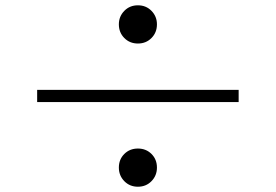

<svg xmlns="http://www.w3.org/2000/svg" viewBox="-20 -730 1040 724"><path d="M428.2 -638.2Q428.2 -668 448.7 -689Q469.2 -710 500 -710Q530.8 -710 551.3 -689Q571.8 -668 571.8 -638.2Q571.8 -607.4 551.3 -586.7Q530.8 -565.9 500 -565.9Q469.2 -565.9 448.7 -586.7Q428.2 -607.4 428.2 -638.2ZM879.9 -345.2H120.1V-391.1H879.9ZM428.2 -98.1Q428.2 -128.9 448.7 -149.4Q469.2 -169.9 500 -169.9Q530.8 -169.9 551.3 -149.4Q571.8 -128.9 571.8 -98.1Q571.8 -67.9 551.3 -46.9Q530.8 -25.9 500 -25.9Q469.2 -25.9 448.7 -46.9Q428.2 -67.9 428.2 -98.1Z"/></svg>

Font: Source Han Serif TW SemiBold
Style: Regular
Weight: 600
Designer: Ryoko NISHIZUKA Ë•øÂ°öÊ∂ºÂ≠ê (kana & ideographs); Frank Grie√ühammer (Latin, Greek & Cyrillic); Wenlong ZHANG Âº†ÊñáÈæô 
Foundry: Adobe
Version: Version 2.003;hotconv 1.1.1;makeotfexe 2.6.0